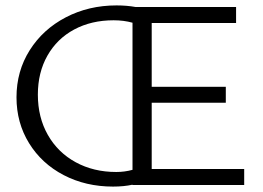

<svg xmlns="http://www.w3.org/2000/svg" viewBox="-20 -684 974 710"><path d="M883 -59V0H470V-1Q438 6 398 6Q297 6 215.5 -36.5Q134 -79 87.5 -154.5Q41 -230 41 -324Q41 -421 90 -498.5Q139 -576 223.5 -620Q308 -664 411 -664Q449 -664 482 -658H853V-599H541V-363H815V-304H541V-59ZM470 -56V-600Q438 -609 400 -609Q318 -609 254.5 -575Q191 -541 155.5 -478.5Q120 -416 120 -334Q120 -250 157 -185Q194 -120 260 -84Q326 -48 410 -48Q441 -48 470 -56Z"/></svg>

Font: Ysabeau
Style: Regular
Weight: 400
Designer: Christian Thalmann (Catharsis Fonts)
Version: Version 0.003